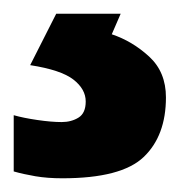

<svg xmlns="http://www.w3.org/2000/svg" viewBox="-38 -20 263 280"><path d="M204 122Q204 178 171.5 209Q139 240 53 240Q31 240 13.5 237Q-4 234 -18 230V148Q-4 152 16.5 155Q37 158 52 158Q66 158 76.5 151.5Q87 145 87 128Q87 110 69 96Q51 82 6 75L44 0H138L125 30Q155 40 179.5 62.5Q204 85 204 122Z"/></svg>

Font: Noto Sans Sinhala
Style: Bold
Weight: 700
Designer: Jelle Bosma - Monotype Design Team
Foundry: Monotype Imaging Inc.
Version: Version 2.006; ttfautohint (v1.8.4.7-5d5b)